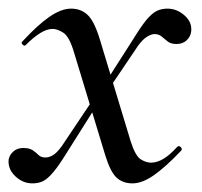

<svg xmlns="http://www.w3.org/2000/svg" viewBox="-24 -415 468 445"><path d="M283 10Q261 10 246.5 -3Q232 -16 220 -55L148 -292Q137 -330 123 -339Q109 -348 98 -348Q85 -348 69.5 -338.5Q54 -329 36 -311Q33 -307 28.5 -311.5Q24 -316 28 -319Q63 -357 90.5 -376Q118 -395 141 -395Q163 -395 178.5 -381Q194 -367 207 -325L279 -87Q290 -53 302.5 -45.5Q315 -38 326 -38Q340 -38 355 -47Q370 -56 387 -75Q391 -78 395 -74Q399 -70 396 -66Q361 -29 333.5 -9.5Q306 10 283 10ZM51 10Q29 10 11.5 -6.5Q-6 -23 -4 -45Q-2 -56 7 -64Q16 -72 30 -72Q44 -72 51.5 -67Q59 -62 65 -56Q71 -50 81 -50Q90 -50 99 -55.5Q108 -61 119 -76L200 -197L209 -185L132 -63Q113 -32 100 -16.5Q87 -1 76.5 4.5Q66 10 51 10ZM213 -186 204 -198 284 -323Q303 -354 315.5 -369Q328 -384 339 -389.5Q350 -395 364 -395Q386 -395 404 -379Q422 -363 419 -341Q417 -329 408 -321Q399 -313 385 -313Q372 -313 364.5 -319Q357 -325 350.5 -330.5Q344 -336 334 -336Q327 -336 317 -330Q307 -324 296 -309Z"/></svg>

Font: Cormorant Medium
Style: Italic
Weight: 500
Italic angle: -10°
Designer: Christian Thalmann (Catharsis Fonts)
Foundry: Catharsis Fonts
Version: Version 4.000